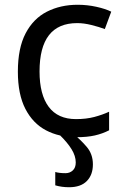

<svg xmlns="http://www.w3.org/2000/svg" viewBox="-20 -566 520 806"><path d="M300 10Q228 10 173 -19Q118 -48 86.5 -109Q55 -170 55 -265Q55 -364 87.5 -426Q120 -488 177 -517Q234 -546 306 -546Q346 -546 384.5 -537.5Q423 -529 447 -517L420 -444Q396 -453 364 -461Q332 -469 304 -469Q146 -469 146 -266Q146 -169 184.5 -117.5Q223 -66 299 -66Q342 -66 376 -75Q410 -84 438 -97V-19Q411 -5 378.5 2.5Q346 10 300 10ZM298 116Q298 89 280.5 60.5Q263 32 230 0H292Q318 20 344 50.5Q370 81 370 124Q370 168 344.5 194Q319 220 270 220Q239 220 212 212V156Q229 161 255 161Q273 161 285.5 149.5Q298 138 298 116Z"/></svg>

Font: Apis
Style: Regular
Weight: 400
Designer: Monotype Design Team
Foundry: Monotype Imaging Inc.
Version: Version 2.000; build 0001